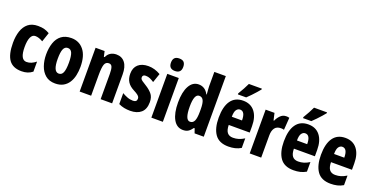

<svg xmlns="http://www.w3.org/2000/svg" viewBox="-28 -1603 4382 2262"><g transform="rotate(20 2163.0 -472.0)"><path d="M241 -83Q132 -83 82.5 -151.5Q33 -220 33 -365Q33 -447 54.5 -512Q76 -577 122.5 -614.5Q169 -652 245 -652Q293 -652 327 -642Q361 -632 390 -614L351 -498Q299 -529 255 -529Q218 -529 198.5 -487Q179 -445 179 -365Q179 -206 259 -206Q291 -206 319 -218Q347 -230 376 -253V-127Q347 -104 314 -93.5Q281 -83 241 -83Z M878 -369Q878 -314 867 -262.5Q856 -211 830.5 -170.5Q805 -130 763.5 -106.5Q722 -83 662 -83Q587 -83 539.5 -123Q492 -163 469.5 -228.5Q447 -294 447 -369Q447 -450 469 -514.5Q491 -579 539 -615.5Q587 -652 664 -652Q761 -652 819.5 -579Q878 -506 878 -369ZM593 -367Q593 -207 663 -207Q701 -207 717 -246.5Q733 -286 733 -369Q733 -451 717 -489.5Q701 -528 663 -528Q626 -528 609.5 -489.5Q593 -451 593 -367Z M1228 -652Q1297 -652 1336 -601Q1375 -550 1375 -454V-93H1231V-410Q1231 -466 1220.5 -495Q1210 -524 1179 -524Q1140 -524 1126 -486Q1112 -448 1112 -352V-93H968V-642H1081L1096 -575H1106Q1124 -615 1155.5 -633.5Q1187 -652 1228 -652Z M1788 -258Q1788 -169 1738.5 -126Q1689 -83 1603 -83Q1564 -83 1528 -90Q1492 -97 1457 -114V-251Q1485 -234 1520.5 -220Q1556 -206 1594 -206Q1642 -206 1642 -247Q1642 -258 1638 -268Q1634 -278 1617.5 -291.5Q1601 -305 1562 -325Q1508 -353 1482 -394Q1456 -435 1456 -496Q1456 -570 1501.5 -611Q1547 -652 1629 -652Q1707 -652 1782 -608L1743 -494Q1718 -511 1693 -522.5Q1668 -534 1637 -534Q1598 -534 1598 -501Q1598 -490 1602.5 -481.5Q1607 -473 1623 -461Q1639 -449 1674 -428Q1722 -399 1755 -361Q1788 -323 1788 -258Z M1939 -861Q1980 -861 1998 -841Q2016 -821 2016 -782Q2016 -704 1939 -704Q1862 -704 1862 -782Q1862 -861 1939 -861ZM2011 -642V-93H1867V-642Z M2265 -83Q2186 -83 2143.5 -159.5Q2101 -236 2101 -369Q2101 -502 2143 -577Q2185 -652 2260 -652Q2298 -652 2329 -633Q2360 -614 2382 -572H2387Q2385 -605 2382.5 -628.5Q2380 -652 2380 -671V-853H2524V-93H2409L2389 -150H2380Q2355 -115 2329.5 -99Q2304 -83 2265 -83ZM2310 -203Q2347 -203 2363.5 -239Q2380 -275 2380 -353V-385Q2380 -460 2363.5 -494Q2347 -528 2310 -528Q2247 -528 2247 -371Q2247 -203 2310 -203Z M2817 -651Q2912 -651 2964 -585Q3016 -519 3016 -403V-324H2753Q2754 -259 2778 -229Q2802 -199 2850 -199Q2887 -199 2920 -209Q2953 -219 2990 -242V-122Q2955 -101 2916.5 -92Q2878 -83 2834 -83Q2717 -83 2664.5 -157.5Q2612 -232 2612 -365Q2612 -504 2664 -577.5Q2716 -651 2817 -651ZM2818 -540Q2791 -540 2772.5 -514.5Q2754 -489 2754 -427H2882Q2882 -540 2818 -540ZM2974 -849Q2961 -832 2937 -805Q2913 -778 2886 -749.5Q2859 -721 2835 -699H2731V-712Q2756 -752 2775.5 -789Q2795 -826 2811 -859H2974Z M3355 -652Q3363 -652 3372 -651.5Q3381 -651 3395 -647L3384 -493Q3376 -496 3365.5 -497Q3355 -498 3346 -498Q3293 -498 3268.5 -464.5Q3244 -431 3244 -372V-93H3100V-642H3211L3231 -554H3238Q3253 -590 3283 -621Q3313 -652 3355 -652Z M3634 -651Q3729 -651 3781 -585Q3833 -519 3833 -403V-324H3570Q3571 -259 3595 -229Q3619 -199 3667 -199Q3704 -199 3737 -209Q3770 -219 3807 -242V-122Q3772 -101 3733.5 -92Q3695 -83 3651 -83Q3534 -83 3481.5 -157.5Q3429 -232 3429 -365Q3429 -504 3481 -577.5Q3533 -651 3634 -651ZM3635 -540Q3608 -540 3589.5 -514.5Q3571 -489 3571 -427H3699Q3699 -540 3635 -540ZM3791 -849Q3778 -832 3754 -805Q3730 -778 3703 -749.5Q3676 -721 3652 -699H3548V-712Q3573 -752 3592.5 -789Q3612 -826 3628 -859H3791Z M4099 -651Q4194 -651 4246 -585Q4298 -519 4298 -403V-324H4035Q4036 -259 4060 -229Q4084 -199 4132 -199Q4169 -199 4202 -209Q4235 -219 4272 -242V-122Q4237 -101 4198.5 -92Q4160 -83 4116 -83Q3999 -83 3946.5 -157.5Q3894 -232 3894 -365Q3894 -504 3946 -577.5Q3998 -651 4099 -651ZM4100 -540Q4073 -540 4054.5 -514.5Q4036 -489 4036 -427H4164Q4164 -540 4100 -540Z"/></g></svg>

Font: Noto Sans Kannada UI ExtraCondensed ExtraBold
Style: Regular
Weight: 800
Width: 2
Designer: Jelle Bosma - Monotype Design Team
Foundry: Monotype Imaging Inc.
Version: Version 2.005; ttfautohint (v1.8.4.7-5d5b)